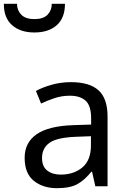

<svg xmlns="http://www.w3.org/2000/svg" viewBox="-83 -975 664 1005"><path d="M288 -545Q386 -545 433 -502Q480 -459 480 -365V0H416L399 -76H395Q360 -32 321.5 -11Q283 10 215 10Q142 10 94 -28.5Q46 -67 46 -149Q46 -229 109 -272.5Q172 -316 303 -320L394 -323V-355Q394 -422 365 -448Q336 -474 283 -474Q241 -474 203 -461.5Q165 -449 132 -433L105 -499Q140 -518 188 -531.5Q236 -545 288 -545ZM314 -259Q214 -255 175.5 -227Q137 -199 137 -148Q137 -103 164.5 -82Q192 -61 235 -61Q303 -61 348 -98.5Q393 -136 393 -214V-262ZM97 -805Q24 -805 -19.5 -843Q-63 -881 -63 -955H6Q6 -921 28.5 -898Q51 -875 97 -875Q144 -875 166 -898Q188 -921 188 -955H257Q257 -881 214 -843Q171 -805 97 -805Z"/></svg>

Font: Noto Sans Tifinagh Air
Style: Regular
Weight: 400
Designer: JamraPatel
Foundry: JamraPatel LLC
Version: Version 2.006; ttfautohint (v1.8.4.7-5d5b)